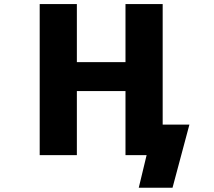

<svg xmlns="http://www.w3.org/2000/svg" viewBox="-20 -752 1040 933"><path d="M589.8 -309.6H353.5V2H172.9V-732.4H353.5V-450.2H589.8V-732.4H770.5V-146.5H900.4L818.4 160.2H654.3L692.4 2H688.5H589.8Z"/></svg>

Font: GenEi Gothic M Heavy
Style: Regular
Weight: 800
Designer: o_tamon (Modified); [Source Han Sans]
Ryoko NISHIZUKA  (kana & ideographs); Paul D. Hunt (Latin, Greek & Cyrillic); Wenl
Version: Version 1.1a;Original Version 1.004